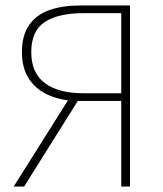

<svg xmlns="http://www.w3.org/2000/svg" viewBox="-20 -680 594 700"><path d="M422 0V-312H252Q197 -315 153.5 -335Q110 -355 85 -393.5Q60 -432 60 -490Q60 -551 86 -588.5Q112 -626 159.5 -643Q207 -660 272 -660H454V0ZM284 -340H422V-632H284Q193 -632 143.5 -600Q94 -568 94 -490Q94 -414 143.5 -377Q193 -340 284 -340ZM30 0 234 -324 270 -322 68 0Z"/></svg>

Font: Source Sans 3
Style: Regular
Weight: 200
Designer: Paul D. Hunt
Foundry: Adobe
Version: Version 3.046;hotconv 1.0.118;makeotfexe 2.5.65603